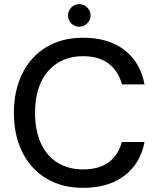

<svg xmlns="http://www.w3.org/2000/svg" viewBox="-20 -894 764 926"><path d="M381 12Q278 12 203 -33.5Q128 -79 87.5 -160.5Q47 -242 47 -350Q47 -457 87.5 -539Q128 -621 203 -666.5Q278 -712 381 -712Q503 -712 580 -653Q657 -594 677 -487H568Q552 -549 505.5 -586Q459 -623 380 -623Q310 -623 257.5 -590Q205 -557 177 -496Q149 -435 149 -350Q149 -265 177 -203.5Q205 -142 257.5 -109.5Q310 -77 380 -77Q459 -77 505.5 -112.5Q552 -148 567 -209H677Q657 -105 580 -46.5Q503 12 381 12ZM362 -765Q340 -765 324 -781Q308 -797 308 -819Q308 -842 324 -858Q340 -874 362 -874Q384 -874 400.5 -858Q417 -842 417 -819Q417 -797 400.5 -781Q384 -765 362 -765Z"/></svg>

Font: DM Sans 16pt Medium
Style: Regular
Weight: 500
Version: Version 4.004;gftools[0.9.30]